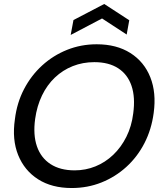

<svg xmlns="http://www.w3.org/2000/svg" viewBox="-20 -935 812 967"><path d="M341 12Q241 12 172 -32Q103 -76 71.5 -154Q40 -232 55 -334Q65 -417 101 -486Q137 -555 192.5 -605.5Q248 -656 318 -684Q388 -712 467 -712Q567 -712 636.5 -668Q706 -624 737 -546Q768 -468 754 -366Q743 -283 707.5 -214Q672 -145 616.5 -94.5Q561 -44 491 -16Q421 12 341 12ZM356 -77Q411 -77 460.5 -97Q510 -117 550 -155Q590 -193 616.5 -246Q643 -299 651 -364Q662 -445 642.5 -502.5Q623 -560 575.5 -591Q528 -622 455 -622Q397 -622 346.5 -602Q296 -582 256.5 -544.5Q217 -507 191.5 -454Q166 -401 157 -336Q146 -256 166 -198Q186 -140 234.5 -108.5Q283 -77 356 -77ZM336 -759 350 -834 505 -915 631 -833 618 -761 494 -842Z"/></svg>

Font: DM Sans 36pt Medium
Style: Italic
Weight: 500
Italic angle: -10°
Designer: Colophon Foundry, Jonny Pinhorn
Foundry: Colophon Foundry
Version: Version 4.004;gftools[0.9.30]